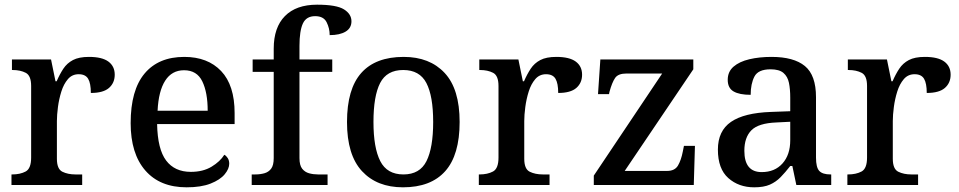

<svg xmlns="http://www.w3.org/2000/svg" viewBox="-20 -790 4095 820"><path d="M29 0V-45H32Q66 -45 89.5 -57.5Q113 -70 113 -117V-423Q113 -467 90 -479Q67 -491 34 -491H31V-536H198L217 -443H222Q235 -473 250.5 -496.5Q266 -520 291.5 -533.5Q317 -547 360 -547Q416 -547 443 -527Q470 -507 470 -471Q470 -436 445.5 -414.5Q421 -393 368 -393Q368 -434 356.5 -453.5Q345 -473 316 -473Q288 -473 270 -452Q252 -431 242 -399Q232 -367 227.5 -333Q223 -299 223 -273V-112Q223 -68 246.5 -56.5Q270 -45 302 -45H331V0Z M777 10Q663 10 600.5 -62Q538 -134 538 -264Q538 -405 597.5 -476Q657 -547 767 -547Q867 -547 924.5 -486.5Q982 -426 982 -307V-260H651Q653 -153 689.5 -104.5Q726 -56 795 -56Q847 -56 883.5 -78Q920 -100 938 -129Q946 -125 952.5 -115Q959 -105 959 -91Q959 -69 939.5 -45.5Q920 -22 879.5 -6Q839 10 777 10ZM867 -317Q867 -395 844 -442.5Q821 -490 766 -490Q714 -490 685.5 -445.5Q657 -401 653 -317Z M1055 0V-45H1070Q1091 -45 1109 -50Q1127 -55 1138 -69.5Q1149 -84 1149 -115V-483H1059V-536H1149V-582Q1149 -673 1197 -721.5Q1245 -770 1334 -770Q1417 -770 1449 -750Q1481 -730 1481 -699Q1481 -670 1456 -655Q1431 -640 1388 -640Q1388 -669 1375 -695Q1362 -721 1326 -721Q1288 -721 1273.5 -689.5Q1259 -658 1259 -594V-536H1399V-483H1259V-115Q1259 -84 1270.5 -69.5Q1282 -55 1300 -50Q1318 -45 1338 -45H1379V0Z M1701 10Q1590 10 1526 -59Q1462 -128 1462 -269Q1462 -410 1523 -478.5Q1584 -547 1704 -547Q1815 -547 1879 -478.5Q1943 -410 1943 -269Q1943 -128 1881.5 -59Q1820 10 1701 10ZM1703 -45Q1773 -45 1801.5 -102Q1830 -159 1830 -269Q1830 -380 1801 -435.5Q1772 -491 1702 -491Q1632 -491 1603.5 -435.5Q1575 -380 1575 -269Q1575 -159 1604 -102Q1633 -45 1703 -45Z M2025 0V-45H2028Q2062 -45 2085.5 -57.5Q2109 -70 2109 -117V-423Q2109 -467 2086 -479Q2063 -491 2030 -491H2027V-536H2194L2213 -443H2218Q2231 -473 2246.5 -496.5Q2262 -520 2287.5 -533.5Q2313 -547 2356 -547Q2412 -547 2439 -527Q2466 -507 2466 -471Q2466 -436 2441.5 -414.5Q2417 -393 2364 -393Q2364 -434 2352.5 -453.5Q2341 -473 2312 -473Q2284 -473 2266 -452Q2248 -431 2238 -399Q2228 -367 2223.5 -333Q2219 -299 2219 -273V-112Q2219 -68 2242.5 -56.5Q2266 -45 2298 -45H2327V0Z M2516 0V-40L2808 -476H2655Q2620 -476 2607 -457Q2594 -438 2583 -398L2581 -388H2534L2544 -536H2941V-494L2648 -60H2829Q2862 -60 2875.5 -83Q2889 -106 2896 -142L2901 -167H2948L2943 0Z M3201 10Q3135 10 3090.5 -29.5Q3046 -69 3046 -151Q3046 -231 3102 -269.5Q3158 -308 3273 -312L3355 -315V-373Q3355 -409 3349.5 -436Q3344 -463 3326 -478.5Q3308 -494 3271 -494Q3218 -494 3202 -463Q3186 -432 3186 -385Q3138 -385 3113 -399.5Q3088 -414 3088 -449Q3088 -484 3113 -505.5Q3138 -527 3180.5 -537Q3223 -547 3275 -547Q3370 -547 3417.5 -508Q3465 -469 3465 -375V-117Q3465 -75 3479 -60Q3493 -45 3527 -45H3530V0H3381L3364 -81H3355Q3334 -54 3314 -33.5Q3294 -13 3268 -1.5Q3242 10 3201 10ZM3233 -55Q3289 -55 3322 -92Q3355 -129 3355 -191V-270L3296 -267Q3219 -264 3189 -233.5Q3159 -203 3159 -146Q3159 -55 3233 -55Z M3599 0V-45H3602Q3636 -45 3659.5 -57.5Q3683 -70 3683 -117V-423Q3683 -467 3660 -479Q3637 -491 3604 -491H3601V-536H3768L3787 -443H3792Q3805 -473 3820.5 -496.5Q3836 -520 3861.5 -533.5Q3887 -547 3930 -547Q3986 -547 4013 -527Q4040 -507 4040 -471Q4040 -436 4015.5 -414.5Q3991 -393 3938 -393Q3938 -434 3926.5 -453.5Q3915 -473 3886 -473Q3858 -473 3840 -452Q3822 -431 3812 -399Q3802 -367 3797.5 -333Q3793 -299 3793 -273V-112Q3793 -68 3816.5 -56.5Q3840 -45 3872 -45H3901V0Z"/></svg>

Font: Noto Serif NP Hmong Medium
Style: Regular
Weight: 500
Designer: Dalton Maag Ltd
Foundry: Dalton Maag Ltd
Version: Version 1.001; ttfautohint (v1.8.4.7-5d5b)